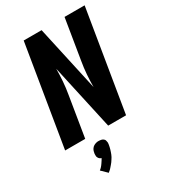

<svg xmlns="http://www.w3.org/2000/svg" viewBox="-236 -846 1072 1217"><g transform="rotate(-30 300.0 -237.0)"><path d="M21 0 142 -735H273L378 -258Q378 -303 381.5 -349Q385 -395 393 -441L441 -735H588L467 0H336L231 -477Q231 -432 227.5 -386Q224 -340 216 -294L168 0ZM190 261 148 220Q153 216 157 212.5Q161 209 164.5 205Q168 201 171.5 196.5Q175 192 178 187.5Q181 183 185 177Q189 171 191 168L192 166L197 157Q193 156 190 154.5Q187 153 184.5 151Q182 149 180 146.5Q178 144 176 140.5Q174 137 173 134Q172 131 172 127.5Q172 124 172 119Q172 114 172 112L173 107Q174 102 175 97Q176 92 178 87.5Q180 83 183 78.5Q186 74 190 70Q194 66 198.5 63.5Q203 61 207.5 59Q212 57 218.5 55.5Q225 54 228 54H235Q239 54 243 54.5Q247 55 250 55.5Q253 56 257 57Q261 58 264 60Q267 62 270 64.5Q273 67 275 70Q277 73 277.5 76.5Q278 80 279 83.5Q280 87 280.5 92Q281 97 280 99L279 107Q278 115 276 122.5Q274 130 272 138Q270 146 267 153.5Q264 161 261.5 168.5Q259 176 254.5 183.5Q250 191 245.5 198Q241 205 236.5 211.5Q232 218 226 224.5Q220 231 213 239.5Q206 248 203 250L199 253Z"/></g></svg>

Font: Iosevka Aile Heavy
Style: Italic
Weight: 900
Italic angle: -9°
Designer: Belleve Invis
Foundry: Belleve Invis
Version: Version 31.1.0; ttfautohint (v1.8.4)